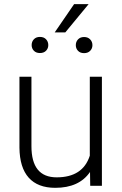

<svg xmlns="http://www.w3.org/2000/svg" viewBox="-20 -900 589 930"><path d="M74.2 0ZM416 -66.9Q363.3 9.8 247.6 9.8Q163.1 9.8 119.1 -39.3Q75.2 -88.4 74.2 -184.6V-528.3H132.3V-191.9Q132.3 -41 254.4 -41Q381.3 -41 415 -146V-528.3H473.6V0H417ZM133.3 -681.6Q133.3 -698.2 144 -709.7Q154.8 -721.2 173.3 -721.2Q192.4 -721.2 203.1 -709.7Q213.9 -698.2 213.9 -681.6Q213.9 -665.5 203.1 -654.3Q192.4 -643.1 173.3 -643.1Q154.8 -643.1 144 -654.3Q133.3 -665.5 133.3 -681.6ZM347.2 -681.2Q347.2 -697.8 357.9 -709.2Q368.7 -720.7 387.2 -720.7Q405.8 -720.7 416.7 -709.2Q427.7 -697.8 427.7 -681.2Q427.7 -665 416.7 -653.8Q405.8 -642.6 387.2 -642.6Q368.7 -642.6 357.9 -653.8Q347.2 -665 347.2 -681.2ZM338.9 -879.9H409.2L296.4 -743.2H245.1Z"/></svg>

Font: Roboto Light
Style: Regular
Weight: 300
Designer: Google
Version: Version 2.134; 2016; ttfautohint (v1.6)